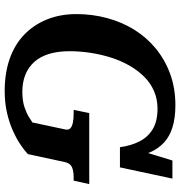

<svg xmlns="http://www.w3.org/2000/svg" viewBox="6 -774 785 838"><g transform="rotate(90 399.0 -355.5)"><path d="M204 -266Q204 -311 211 -357Q218 -403 231.5 -446Q245 -489 266 -526Q287 -563 314.5 -591Q342 -619 377.5 -634.5Q413 -650 455 -650Q509 -650 543.5 -629.5Q578 -609 597 -572.5Q616 -536 623 -486H711L760 -715H681L632 -555L665 -539Q660 -584 644.5 -619Q629 -654 602.5 -678.5Q576 -703 535.5 -715.5Q495 -728 440 -728Q366 -728 304 -705.5Q242 -683 193 -643Q144 -603 110.5 -549Q77 -495 59.5 -430.5Q42 -366 42 -296Q42 -225 65.5 -167Q89 -109 132.5 -67.5Q176 -26 238 -4.5Q300 17 377 17Q429 17 472.5 7Q516 -3 550.5 -18.5Q585 -34 610.5 -51Q636 -68 653 -84L688 -246Q693 -269 710 -276.5Q727 -284 755 -284H769L784 -352H474L460 -284H476Q499 -284 516 -280.5Q533 -277 541 -269Q549 -261 545 -245L515 -104Q508 -99 491 -88.5Q474 -78 447 -69Q420 -60 381 -60Q339 -60 306 -73.5Q273 -87 250 -113Q227 -139 215.5 -177.5Q204 -216 204 -266Z"/></g></svg>

Font: Roboto Serif SemiBold
Style: Italic
Weight: 600
Italic angle: -10°
Version: Version 1.007